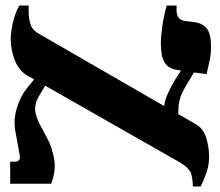

<svg xmlns="http://www.w3.org/2000/svg" viewBox="-20 -667 797 697"><path d="M17 0V-80H34Q57 -80 51 -107L36 -189Q28 -230 40.5 -273Q53 -316 78 -347L104 -379L80 -392Q49 -410 34 -448Q19 -486 19 -524Q19 -551 27 -585.5Q35 -620 50 -647H84V-623Q84 -604 90 -581Q96 -558 122 -544L576 -282Q578 -303 590.5 -330Q603 -357 616 -378L637 -411L624 -413Q590 -418 577 -441Q564 -464 564 -508Q564 -535 569 -570.5Q574 -606 585 -647H621V-628Q621 -613 628.5 -603Q636 -593 651 -591L684 -587Q715 -583 730.5 -564Q746 -545 746 -498Q746 -469 741 -447.5Q736 -426 730 -398L684 -404L652 -350Q635 -321 631 -299.5Q627 -278 627 -253L691 -216Q718 -201 728.5 -167Q739 -133 739 -98Q739 -71 732 -48Q725 -25 709 10H680Q680 -13 674.5 -34.5Q669 -56 632 -78L144 -356L128 -329Q107 -298 107.5 -271.5Q108 -245 128 -209L153 -162Q169 -132 176.5 -90.5Q184 -49 166 0Z"/></svg>

Font: Noto Serif Hebrew Condensed Black
Style: Regular
Weight: 900
Width: 3
Designer: Monotype Design Team
Foundry: Monotype Imaging Inc.
Version: Version 2.004; ttfautohint (v1.8.4.7-5d5b)